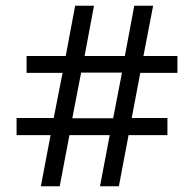

<svg xmlns="http://www.w3.org/2000/svg" viewBox="-20 -652 680 672"><path d="M38 -179V-239H168L199 -397H73V-456H210L243 -632H309L276 -456H417L450 -632H516L482 -456H601V-397H471L441 -239H566V-179H430L396 0H330L364 -179H223L189 0H123L157 -179ZM407 -398H264L233 -238H376Z"/></svg>

Font: Noto Sans Oriya
Style: Regular
Weight: 400
Designer: Amélie Bonet and Sol Matas
Foundry: Google LLC
Version: Version 2.006